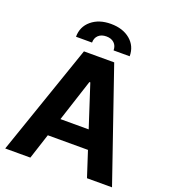

<svg xmlns="http://www.w3.org/2000/svg" viewBox="-165 -1062 1045 1182"><g transform="rotate(20 357.0 -471.5)"><path d="M354.5 -561.5 171.9 0H7.3L258.3 -727.5H456.5L707 0H543L360.4 -561.5ZM162.1 -166V-286.1H551.3V-166ZM286.6 -795.4H181.6Q181.6 -861.3 230.5 -902.3Q279.3 -943.4 357.4 -943.4Q436 -943.4 484.6 -902.6Q533.2 -861.8 533.2 -795.4H427.7Q427.7 -825.7 408.7 -843.5Q389.6 -861.3 357.4 -861.3Q324.7 -861.3 305.7 -843.5Q286.6 -825.7 286.6 -795.4Z"/></g></svg>

Font: Inter Tight Stencil
Style: Bold
Weight: 700
Designer: Rasmus Andersson
Foundry: rsms
Version: Version 3.004;Glyphs 3.1.2 (3151)